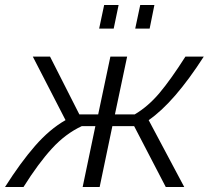

<svg xmlns="http://www.w3.org/2000/svg" viewBox="-47 -747 834 767"><path d="M349.1 -632.8 369.1 -727.1H426.8L407.2 -632.8ZM493.2 -632.8 513.2 -727.1H569.8L550.8 -632.8ZM-26.9 0Q34.7 -97.2 93 -164.1Q151.4 -231 214.8 -267.1L84 -521H152.8L270 -290H345.2L394 -521H460.9L412.1 -290H491.2Q544.9 -321.8 590.3 -375.7Q635.7 -429.7 693.8 -521H767.1Q648.9 -337.4 546.9 -267.1L689 0H615.2L488.8 -243.2H401.9L351.1 0H283.2L334 -243.2H279.8Q214.8 -212.9 160.6 -153.8Q106.4 -94.7 46.9 0Z"/></svg>

Font: Rawline
Style: Italic
Weight: 400
Italic angle: -12°
Designer: Matt McInerney, Pablo Impallari, Rodrigo Fuenzalida
Foundry: Matt McInerney, Pablo Impallari, Rodrigo Fuenzalida
Version: Version 4.020;PS 004.020;hotconv 1.0.88;makeotf.lib2.5.64775